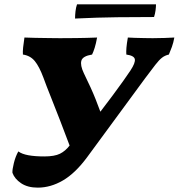

<svg xmlns="http://www.w3.org/2000/svg" viewBox="-20 -851 819 880"><path d="M153 9Q107 9 77 -11Q47 -31 37 -59Q36 -73 43.5 -103.5Q51 -134 64 -157Q80 -145 110 -139.5Q140 -134 183 -134Q230 -134 255 -146.5Q280 -159 299 -184Q278 -240 255.5 -298.5Q233 -357 212.5 -408Q192 -459 179 -495Q160 -546 139.5 -571Q119 -596 85 -601Q84 -614 86 -634Q88 -654 92 -679Q109 -678 141.5 -677.5Q174 -677 206.5 -676.5Q239 -676 255 -676Q279 -676 328 -676.5Q377 -677 425 -679Q420 -651 414 -632Q408 -613 402 -601Q359 -594 353 -573Q347 -552 364 -516Q382 -479 395 -450.5Q408 -422 418.5 -395.5Q429 -369 440 -339Q467 -374 494.5 -411Q522 -448 544.5 -479.5Q567 -511 578 -528Q601 -563 598 -579.5Q595 -596 559 -601Q558 -614 559.5 -632.5Q561 -651 566 -679Q578 -678 598.5 -677.5Q619 -677 641.5 -676.5Q664 -676 680 -676Q705 -676 734.5 -677Q764 -678 779 -679Q775 -656 768 -636.5Q761 -617 754 -601Q736 -597 722.5 -586.5Q709 -576 692 -554Q675 -532 645 -492L379 -130Q325 -57 268.5 -24Q212 9 153 9ZM324 -766Q324 -781 326 -799Q328 -817 333 -831H695Q695 -820 693 -804Q691 -788 686 -773Q607 -773 517.5 -772Q428 -771 324 -766Z"/></svg>

Font: Vollkorn Black
Style: Italic
Weight: 900
Italic angle: -11°
Designer: Friedrich Althausen
Foundry: Friedrich Althausen
Version: Version 5.000; ttfautohint (v1.8.3)